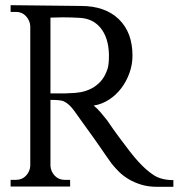

<svg xmlns="http://www.w3.org/2000/svg" viewBox="-20 -720 717 742"><path d="M293 -697Q386 -697 439 -646Q492 -595 492 -505Q492 -471 480.5 -438.5Q469 -406 449 -379.5Q429 -353 401.5 -335Q374 -317 342 -312Q356 -301 369.5 -285Q383 -269 394 -255Q417 -221 440 -190Q459 -164 480 -137Q501 -110 515 -95Q544 -63 573.5 -43.5Q603 -24 650 -24V2H588Q553 2 525.5 -6.5Q498 -15 476.5 -28Q455 -41 439.5 -56.5Q424 -72 412 -87Q410 -90 403 -99.5Q396 -109 386.5 -123Q377 -137 365.5 -153.5Q354 -170 342 -187Q320 -217 297 -249.5Q274 -282 265.5 -293.5Q257 -305 247.5 -314Q238 -323 226.5 -328.5Q215 -334 175 -334V-78Q177 -56 192 -40.5Q207 -25 230 -25H251V1H21V-25H42Q65 -25 80 -40.5Q95 -56 97 -78V-620Q95 -642 80 -658Q65 -674 42 -674H21V-700ZM231 -359Q240 -359 251 -360Q269 -360 290 -363.5Q311 -367 331.5 -377Q352 -387 369 -405.5Q386 -424 396 -455Q401 -473 401 -502V-511Q399 -574 369.5 -611Q340 -648 289 -651Q272 -652 255.5 -652.5Q239 -653 224 -653Q210 -653 199 -652.5Q188 -652 180 -652H175V-359Z"/></svg>

Font: Constantine
Style: Regular
Weight: 400
Designer: Dukom Design
Version: Version 1.001;PS 001.001;hotconv 1.0.56;makeotf.lib2.0.21325